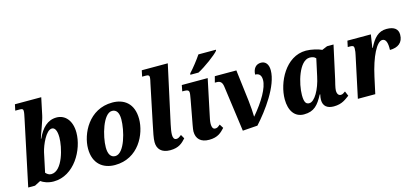

<svg xmlns="http://www.w3.org/2000/svg" viewBox="-62 -1251 3789 1747"><g transform="rotate(-15 1832.0 -378.0)"><path d="M274 10C469 10 588 -206 588 -367C588 -483 526 -546 448 -546C363 -546 306 -488 265 -396H261C271 -432 319 -552 328 -599L362 -760H114L102 -703H144C168 -703 176 -698 176 -681C176 -659 171 -644 165 -612L35 3H99L155 -26C179 -8 222 10 274 10ZM270 -60C247 -60 231 -73 218 -87L257 -270C272 -335 326 -460 381 -460C407 -460 427 -433 427 -364C427 -274 378 -60 270 -60Z M852 10C1074 10 1171 -197 1171 -339C1171 -486 1082 -546 973 -546C751 -546 652 -335 652 -197C652 -54 741 10 852 10ZM875 -68C834 -68 811 -102 811 -166C811 -271 868 -473 951 -473C991 -473 1014 -442 1014 -378C1014 -274 963 -68 875 -68Z M1372 10C1455 10 1489 -26 1522 -62L1501 -99C1475 -79 1467 -75 1452 -75C1429 -75 1422 -97 1422 -122C1422 -148 1428 -180 1436 -218L1554 -760H1309L1297 -703H1333C1356 -703 1364 -696 1364 -682C1364 -662 1358 -643 1354 -623L1281 -272C1263 -184 1252 -135 1252 -98C1252 -33 1291 10 1372 10Z M1725 -606H1802C1870 -641 1980 -723 2007 -756L2010 -766H1844C1815 -722 1764 -657 1728 -619ZM1739 10C1822 10 1855 -26 1889 -62L1866 -99C1841 -79 1837 -75 1818 -75C1796 -75 1788 -97 1788 -125C1788 -152 1795 -180 1803 -218L1870 -536H1626L1615 -479H1634C1690 -479 1681 -457 1670 -391L1647 -266C1632 -184 1619 -122 1619 -100C1619 -31 1660 10 1739 10Z M2055 9 2195 -1C2296 -112 2443 -309 2443 -457C2443 -518 2412 -546 2374 -546C2324 -546 2297 -509 2295 -455C2322 -455 2352 -444 2352 -390C2352 -316 2286 -203 2189 -89H2187C2185 -136 2184 -174 2176 -241L2140 -536H1937L1922 -479H1938C1970 -479 1990 -467 1996 -422Z M2632 10C2729 10 2769 -40 2816 -128H2821C2816 -107 2814 -92 2814 -78C2814 -17 2853 10 2913 10C2993 10 3029 -26 3064 -50L3045 -95C3027 -84 3020 -75 3002 -75C2981 -75 2967 -91 2967 -125C2967 -149 2983 -206 2987 -224L3055 -535H2994L2944 -514C2914 -529 2847 -546 2797 -546C2604 -546 2497 -324 2497 -168C2497 -60 2545 10 2632 10ZM2705 -76C2678 -76 2658 -89 2658 -164C2658 -271 2714 -476 2814 -476C2836 -476 2859 -470 2871 -454L2836 -293C2812 -176 2755 -76 2705 -76Z M3141 0H3305L3339 -156C3378 -335 3441 -460 3494 -460C3529 -460 3541 -417 3538 -354C3614 -354 3664 -390 3664 -465C3664 -516 3631 -547 3556 -547C3479 -547 3434 -497 3392 -413H3388L3407 -536H3186L3174 -479H3200C3224 -479 3232 -471 3232 -451C3232 -428 3228 -408 3224 -390Z"/></g></svg>

Font: Noto Serif SemiCondensed Extra
Style: Italic
Weight: 800
Width: 4
Italic angle: -12°
Designer: Monotype Design Team
Foundry: Monotype Imaging Inc.
Version: Version 1.901